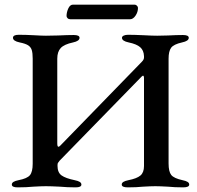

<svg xmlns="http://www.w3.org/2000/svg" viewBox="-20 -804 851 828"><path d="M31 -8Q31 -15 38 -19.5Q45 -24 60 -27Q97 -34 109 -48.5Q121 -63 121 -98V-551Q121 -575 117 -588Q113 -601 101.5 -608.5Q90 -616 65 -621Q36 -627 36 -641Q36 -654 61 -654Q91 -654 127 -652Q161 -650 178 -650L231 -651Q271 -653 298 -653Q323 -653 323 -641Q323 -627 295 -621Q257 -613 242 -597Q227 -581 227 -551V-186Q227 -171 232 -171Q235 -171 240 -176L592 -538Q601 -547 601 -556V-562Q600 -587 584.5 -600.5Q569 -614 535 -621Q506 -627 506 -641Q506 -647 513.5 -650.5Q521 -654 532 -654Q559 -654 601 -652Q637 -650 658 -650L705 -651Q741 -653 769 -653Q794 -653 794 -641Q794 -627 765 -621Q729 -613 718 -598Q707 -583 707 -551V-99Q707 -64 718.5 -49.5Q730 -35 767 -27Q782 -24 789 -19.5Q796 -15 796 -8Q796 4 770 4Q733 4 704 1Q668 -1 650 -1Q631 -1 597 1Q569 4 531 4Q505 4 505 -8Q505 -15 512 -19.5Q519 -24 534 -27Q570 -34 585.5 -47Q601 -60 601 -88V-468Q601 -475 598.5 -477Q596 -479 591 -474L237 -111Q231 -104 229.5 -101Q228 -98 228 -89Q228 -60 245.5 -47.5Q263 -35 302 -27Q317 -24 324 -19.5Q331 -15 331 -8Q331 4 306 4Q270 4 238 1Q198 -1 178 -1Q158 -1 124 1Q94 4 56 4Q31 4 31 -8ZM267 -735Q267 -751 274.5 -767.5Q282 -784 295 -784H560Q566 -784 570.5 -779.5Q575 -775 575 -770Q575 -752 564.5 -736.5Q554 -721 541 -721H283Q276 -721 271.5 -725.5Q267 -730 267 -735Z"/></svg>

Font: EB Garamond Medium
Style: Regular
Weight: 500
Designer: Georg Duffner and Octavio Pardo
Foundry: Georg Duffner
Version: Version 1.000